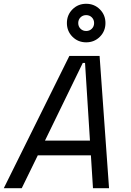

<svg xmlns="http://www.w3.org/2000/svg" viewBox="-62 -996 694 1016"><path d="M-42 0 305 -700H465L515 0H430L419 -174H138L53 0ZM176 -252H414L388 -663H376ZM394 -772Q351 -772 321.5 -801.5Q292 -831 292 -874Q292 -917 321.5 -946.5Q351 -976 394 -976Q437 -976 466.5 -946.5Q496 -917 496 -874Q496 -831 466.5 -801.5Q437 -772 394 -772ZM394 -832Q412 -832 424 -844Q436 -856 436 -874Q436 -892 424 -904Q412 -916 394 -916Q376 -916 364 -904Q352 -892 352 -874Q352 -856 364 -844Q376 -832 394 -832Z"/></svg>

Font: Space Mono
Style: Italic
Weight: 400
Italic angle: -12°
Monospace: yes
Designer: Colophon Foundry + Benjamin Critton
Foundry: Colophon Foundry & Benjamin Critton
Version: Version 1.003; ttfautohint (v1.8.4.7-5d5b)